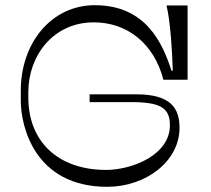

<svg xmlns="http://www.w3.org/2000/svg" viewBox="-20 -721 812 739"><path d="M341 -635C470 -635 573 -553 609 -414H702V-700H621C637 -632 643 -516 645 -449H640C606 -554 542 -701 345 -701C178 -701 60 -556 60 -372V-333C60 -237 112 -2 393 -2C541 -2 671 -100 671 -229C671 -305 637 -358 504 -358H325V-328H484C597 -328 634 -306 634 -239C634 -124 488 -67 388 -67C206 -67 89 -174 89 -346V-366C89 -508 186 -635 341 -635Z"/></svg>

Font: Space Cowgirl Light
Style: Regular
Weight: 300
Designer: Valery Marier
Foundry: Valery Marier
Version: Version 1.000;hotconv 1.0.109;makeotfexe 2.5.65596